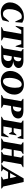

<svg xmlns="http://www.w3.org/2000/svg" viewBox="2086 -2698 621 4834"><g transform="rotate(90 2397.0 -280.5)"><path d="M296 10Q218 10 160.5 -20Q103 -50 71.5 -102Q40 -154 40 -221Q40 -289 67.5 -352Q95 -415 144 -464.5Q193 -514 258.5 -542.5Q324 -571 400 -571Q456 -571 489 -559.5Q522 -548 551 -530L537 -355H521L451 -505Q441 -511 428.5 -514.5Q416 -518 397 -518Q345 -518 302.5 -475.5Q260 -433 235 -360.5Q210 -288 210 -198Q210 -129 241 -87Q272 -45 327 -45Q344 -45 362 -48Q380 -51 398 -62L512 -195H528L490 -36Q456 -14 402.5 -2Q349 10 296 10Z M661 0 663 -16 755 -58 832 -505H740L646 -364H630L663 -560H1187L1154 -364H1139L1091 -505H998L921 -58L998 -16L996 0Z M1117 0 1120 -16 1196 -58 1273 -502 1212 -544 1215 -560H1503Q1585 -560 1638.5 -529Q1692 -498 1692 -437Q1692 -386 1646 -348Q1600 -310 1515 -302Q1604 -296 1648 -262.5Q1692 -229 1692 -176Q1692 -132 1664 -91.5Q1636 -51 1580.5 -25.5Q1525 0 1442 0ZM1440 -505H1439L1406 -316H1416Q1466 -316 1494 -348Q1522 -380 1522 -433Q1522 -468 1503.5 -486.5Q1485 -505 1440 -505ZM1416 -266H1398L1361 -55H1392Q1435 -55 1463 -73Q1491 -91 1504 -119Q1517 -147 1517 -177Q1517 -221 1493.5 -243.5Q1470 -266 1416 -266Z M2021 10Q1943 10 1885.5 -19.5Q1828 -49 1797 -103Q1766 -157 1766 -230Q1766 -294 1789.5 -355Q1813 -416 1857.5 -465Q1902 -514 1965 -542.5Q2028 -571 2106 -571Q2184 -571 2241 -541.5Q2298 -512 2329.5 -458Q2361 -404 2361 -331Q2361 -266 2337.5 -205.5Q2314 -145 2269.5 -96Q2225 -47 2162 -18.5Q2099 10 2021 10ZM2026 -45Q2064 -45 2094.5 -70Q2125 -95 2146 -138.5Q2167 -182 2178 -237Q2189 -292 2189 -352Q2189 -397 2182.5 -434.5Q2176 -472 2157 -494Q2138 -516 2103 -516Q2067 -516 2037 -490.5Q2007 -465 1985.5 -421.5Q1964 -378 1952 -322.5Q1940 -267 1940 -208Q1940 -163 1946.5 -126Q1953 -89 1971.5 -67Q1990 -45 2026 -45Z M2371 0 2374 -16 2450 -58 2527 -502 2467 -544 2470 -560H2749Q2860 -560 2911 -526Q2962 -492 2962 -428Q2962 -378 2931.5 -337.5Q2901 -297 2837 -272.5Q2773 -248 2674 -248H2649L2616 -58L2694 -16L2691 0ZM2694 -505 2657 -294H2665Q2729 -294 2758.5 -332Q2788 -370 2788 -428Q2788 -464 2767.5 -484.5Q2747 -505 2708 -505Z M2917 0 2920 -16 2996 -58 3073 -502 3013 -544 3016 -560H3481L3456 -412H3440L3397 -505H3239L3206 -313H3309L3372 -383H3388L3355 -197H3339L3300 -266H3198L3162 -55H3331L3422 -186H3438L3405 0Z M3466 0 3469 -16 3544 -58 3621 -502 3561 -544 3564 -560H3857L3854 -544L3787 -502L3755 -315H3915L3948 -502L3895 -544L3898 -560H4190L4187 -544L4113 -502L4035 -58L4095 -16L4092 0H3799L3802 -16L3870 -58L3906 -264H3746L3710 -58L3765 -16L3762 0Z M4115 0 4118 -16 4170 -47 4471 -565H4561L4675 -53L4726 -16L4723 0H4429L4431 -16L4501 -50L4475 -173H4308L4235 -47L4292 -16L4289 0ZM4337 -224H4464L4429 -384Z"/></g></svg>

Font: Spectral SC ExtraBold
Style: Italic
Weight: 800
Italic angle: -10°
Designer: Jean-Baptiste Levee
Foundry: Production Type
Version: Version 2.001